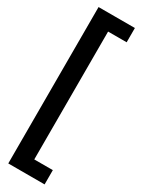

<svg xmlns="http://www.w3.org/2000/svg" viewBox="-235 -749 711 950"><g transform="rotate(30 121.0 -274.0)"><path d="M15 172.5V-721H222.5V-639.5H116.5V91H222.5V172.5Z"/></g></svg>

Font: Anybody Condensed SemiBold
Style: Regular
Weight: 600
Width: 3
Designer: Tyler Finck
Foundry: Etcetera Type Company
Version: Version 1.010; ttfautohint (v1.8.3) -l 8 -r 50 -G 200 -x 14 